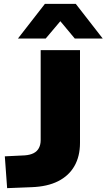

<svg xmlns="http://www.w3.org/2000/svg" viewBox="-20 -965 553 996"><path d="M17 11 5 -154 108 -159Q136 -161 154.5 -170.5Q173 -180 182 -197.5Q191 -215 191 -238V-705H395V-224Q395 -154 366 -103.5Q337 -53 281.5 -25Q226 3 144 6ZM73 -765 213 -945H373L513 -765H368L293 -855L217 -765Z"/></svg>

Font: Nunito Sans 7pt SemiExpanded Black
Style: Regular
Weight: 900
Width: 6
Designer: Vernon Adams
Foundry: Vernon Adams
Version: Version 3.101;gftools[0.9.27]